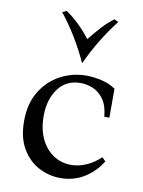

<svg xmlns="http://www.w3.org/2000/svg" viewBox="-84 -782 639 856"><g transform="rotate(10 235.5 -354.5)"><path d="M249 15Q197 15 150.5 -9.5Q104 -34 75 -83.5Q46 -133 46 -207Q46 -286 79.5 -341.5Q113 -397 168 -426Q223 -455 285 -455Q316 -455 352.5 -447Q389 -439 418 -419V-288H395Q390 -340 369 -368Q348 -396 320.5 -407Q293 -418 266 -418Q200 -418 164 -368.5Q128 -319 128 -245Q128 -186 148.5 -142.5Q169 -99 205 -75Q241 -51 286 -51Q321 -51 355.5 -66.5Q390 -82 418 -109L434 -93Q406 -46 358 -15.5Q310 15 249 15ZM364 -724 383 -715Q310 -622 257 -508H255Q203 -622 129 -715L148 -724Q209 -682 260 -616Q286 -648 311 -675.5Q336 -703 364 -724Z"/></g></svg>

Font: Bona Nova SC
Style: Regular
Weight: 400
Designer: Mateusz Machalski
Foundry: Capitalics
Version: Version 4.001; ttfautohint (v1.8.4.7-5d5b)